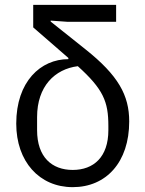

<svg xmlns="http://www.w3.org/2000/svg" viewBox="-20 -760 600 792"><path d="M459 -670V-740H117V-647L262 -521V-516C148 -516 47 -424 47 -250C47 -94 142 12 280 12C418 12 513 -91 513 -259C513 -367 468 -449 332 -557L189 -671V-675L259 -670ZM427 -241V-223C427 -112 366 -59 280 -59C194 -59 133 -112 133 -223V-277C133 -404 206 -475 301 -487C406 -392 427 -341 427 -241Z"/></svg>

Font: LVC Sans
Style: Regular
Weight: 400
Designer: Mike Abbink, Paul van der Laan, Pieter van Rosmalen
Foundry: Bold Monday
Version: Version 3.0